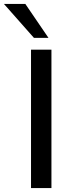

<svg xmlns="http://www.w3.org/2000/svg" viewBox="-75 -958 365 978"><path d="M83 0V-705H187V0ZM98 -765 -55 -938H54L172 -765Z"/></svg>

Font: Mulish ExtraLight SemiBold
Style: Regular
Weight: 600
Version: Version 3.603